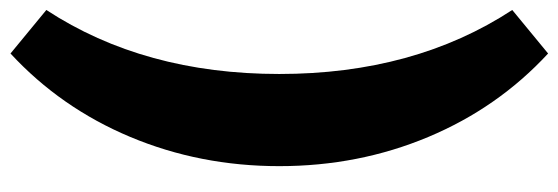

<svg xmlns="http://www.w3.org/2000/svg" viewBox="-378 -482 1090 375"><g transform="rotate(-90 167.5 -295.0)"><path d="M210 -295Q210 -31 335 160L250 230Q144 132 87 -4Q30 -140 30 -295Q30 -450 87 -586Q144 -722 250 -820L335 -750Q210 -559 210 -295Z"/></g></svg>

Font: Russo One
Style: Regular
Weight: 400
Designer: Jovanny lemonad
Foundry: Jovanny Lemonad
Version: Version 1.001